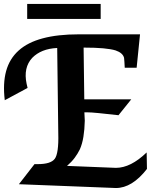

<svg xmlns="http://www.w3.org/2000/svg" viewBox="-20 -924 756 962"><path d="M74.7 -1 152.8 -101.6H167.5Q202.1 -101.6 223.4 -108.4Q244.6 -115.2 254.4 -128.4Q264.2 -141.1 268.8 -173.1Q273.4 -205.1 272 -255.9L266.6 -683.6Q225.6 -681.6 194.6 -669.2Q163.6 -656.7 141.6 -634.3Q96.2 -585.4 113.3 -504.4L118.2 -483.4L3.9 -421.9Q-6.3 -505.9 10.7 -567.9Q27.8 -629.9 73.5 -670.9Q119.1 -711.9 194.1 -731.9Q269 -752 374.5 -752H681.6L664.6 -584.5H605Q604 -603 603.3 -614.7Q602.5 -626.5 601.6 -634.3Q595.2 -659.2 559.1 -671.4Q537.1 -678.2 497.6 -681.9Q458 -685.5 400.4 -685.5H398.9L402.3 -426.3H637.7L573.7 -346.7Q513.7 -353.5 474.1 -357.4Q434.6 -361.3 414.1 -361.3H402.8L404.8 -319.3Q403.8 -274.4 397.9 -238.5Q392.1 -202.6 379.9 -175.3Q369.6 -154.3 354.5 -133.8Q339.4 -113.3 315.9 -92.8L510.3 -85Q521.5 -85 535.9 -84Q550.3 -83 561 -83Q634.8 -83 714.8 -160.2L716.3 -77.6Q642.1 18.1 560.5 18.1L536.6 17.1ZM484.4 -829.1H116.2V-904.3H484.4Z"/></svg>

Font: IranNastaliq
Style: Regular
Weight: 400
Designer: Hossein Zahedi
Version: Version 1.5